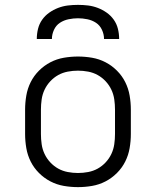

<svg xmlns="http://www.w3.org/2000/svg" viewBox="-20 -760 640 788"><path d="M300 8Q271 8 242 3Q213 -2 187 -15.5Q161 -29 140 -50Q119 -71 106 -97Q93 -123 88 -152Q83 -181 83 -210V-310Q83 -339 88 -368Q93 -397 106 -423Q119 -449 140 -470Q161 -491 187 -504.5Q213 -518 242 -523Q271 -528 300 -528Q329 -528 358 -523Q387 -518 413 -504.5Q439 -491 460 -470Q481 -449 494 -423Q507 -397 512 -368Q517 -339 517 -310V-210Q517 -181 512 -152Q507 -123 494 -97Q481 -71 460 -50Q439 -29 413 -15.5Q387 -2 358 3Q329 8 300 8ZM300 -50Q321 -50 342 -54Q363 -58 381 -68Q399 -78 413.5 -93.5Q428 -109 437 -128Q446 -147 449 -168Q452 -189 452 -210V-310Q452 -331 449 -352Q446 -373 437 -392Q428 -411 413.5 -426.5Q399 -442 381 -452Q363 -462 342 -466Q321 -470 300 -470Q279 -470 258 -466Q237 -462 219 -452Q201 -442 186.5 -426.5Q172 -411 163 -392Q154 -373 151 -352Q148 -331 148 -310V-210Q148 -189 151 -168Q154 -147 163 -128Q172 -109 186.5 -93.5Q201 -78 219 -68Q237 -58 258 -54Q279 -50 300 -50ZM131 -600Q131 -621 136 -641.5Q141 -662 153 -679Q165 -696 182 -708Q199 -720 218.5 -727.5Q238 -735 258.5 -737.5Q279 -740 300 -740Q321 -740 341.5 -737.5Q362 -735 381.5 -727.5Q401 -720 418 -708Q435 -696 447 -679Q459 -662 464 -641.5Q469 -621 469 -600H407Q407 -619 398.5 -637.5Q390 -656 374 -666.5Q358 -677 338.5 -681Q319 -685 300 -685Q281 -685 261.5 -681Q242 -677 226 -666.5Q210 -656 201.5 -637.5Q193 -619 193 -600Z"/></svg>

Font: Iosevka Light Extended
Style: Regular
Weight: 300
Width: 7
Monospace: yes
Designer: Belleve Invis
Foundry: Belleve Invis
Version: Version 32.5.0; ttfautohint (v1.8.4)